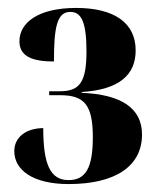

<svg xmlns="http://www.w3.org/2000/svg" viewBox="-20 -844 396 484"><path d="M153 -380C271 -380 338 -425 338 -505C338 -571 286 -606 186 -610V-612C279 -618 322 -654 322 -717C322 -787 267 -824 172 -824C75 -824 29 -786 29 -740C29 -702 61 -689 116 -689C116 -773 123 -814 157 -814C184 -814 198 -791 198 -715C198 -639 182 -614 132 -614H104V-604H132C193 -604 214 -579 214 -498C214 -421 196 -390 153 -390C107 -390 89 -429 89 -521C47 -521 16 -499 16 -463C16 -416 62 -380 153 -380Z"/></svg>

Font: Noto Serif Display Condensed Black
Style: Regular
Weight: 900
Width: 3
Designer: Monotype Design Team
Foundry: Monotype Imaging Inc.
Version: Version 2.009